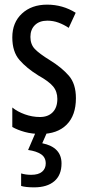

<svg xmlns="http://www.w3.org/2000/svg" viewBox="-20 -567 379 827"><path d="M307 -144Q307 -70 267 -30Q227 10 155 10Q118 10 87 1.5Q56 -7 33 -20V-104Q55 -86 87 -74.5Q119 -63 152 -63Q187 -63 207 -83.5Q227 -104 227 -141Q227 -173 208.5 -195Q190 -217 145 -242Q95 -273 64 -308.5Q33 -344 33 -406Q33 -470 74.5 -508.5Q116 -547 183 -547Q250 -547 306 -512L276 -447Q255 -461 232 -469.5Q209 -478 184 -478Q150 -478 130.5 -459Q111 -440 111 -408Q111 -376 130 -356Q149 -336 196 -307Q246 -276 276.5 -241Q307 -206 307 -144ZM245 137Q245 187 214 213.5Q183 240 127 240Q91 240 71 234V180Q91 186 114 186Q146 186 161.5 172.5Q177 159 177 137Q177 111 157 97.5Q137 84 101 79L135 0H184L162 50Q245 67 245 137Z"/></svg>

Font: Noto Sans Bengali ExtraCondensed
Style: Regular
Weight: 400
Width: 2
Designer: Jelle Bosma - Monotype Design Team
Foundry: Monotype Imaging Inc.
Version: Version 2.003; ttfautohint (v1.8.4.7-5d5b)